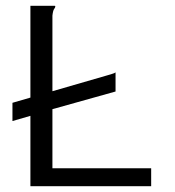

<svg xmlns="http://www.w3.org/2000/svg" viewBox="-20 -643 603 663"><path d="M85 0V-243L23 -225V-288L85 -306V-623H169Q171 -623 171 -621Q171 -617 167 -612Q163 -607 161 -589V-328L351 -383Q360 -386 367.5 -388Q375 -390 379 -393V-327L161 -266V-62H502V0Z"/></svg>

Font: Inconsolata SemiExpanded
Style: Regular
Weight: 400
Width: 6
Monospace: yes
Designer: Raph Levien, Cyreal, Brenton Simpson
Foundry: Raph Levien, Cyreal, Google
Version: Version 3.100; ttfautohint (v1.8.4.7-5d5b)